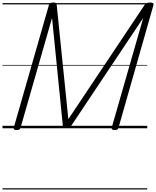

<svg xmlns="http://www.w3.org/2000/svg" viewBox="-20 -1023 1244 1531"><path d="M112 14Q84 14 90 -6L370 -983Q372 -993 380.5 -998Q389 -1003 405 -1003Q418 -1003 424.5 -999Q431 -995 432 -985L525 -73L1134 -985Q1141 -995 1150.5 -999Q1160 -1003 1178 -1003Q1192 -1003 1199.5 -998Q1207 -993 1203 -980L925 -5Q922 5 915.5 9.5Q909 14 894 14Q866 14 871 -6L1122 -880L548 -20Q541 -8 532.5 -4Q524 0 512 0Q500 0 491.5 -4.5Q483 -9 481 -21L395 -880L144 -5Q141 5 134 9.5Q127 14 112 14ZM0 478H1154V488H0ZM0 -20H1154V0H0ZM0 -505H1154V-500H0ZM0 -998H1154V-988H0Z"/></svg>

Font: Playwrite AU SA Guides
Style: Regular
Weight: 400
Designer: Veronika Burian, José Scaglione
Foundry: TypeTogether
Version: Version 1.003